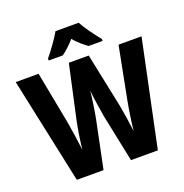

<svg xmlns="http://www.w3.org/2000/svg" viewBox="-162 -1074 1167 1216"><g transform="rotate(-20 421.0 -465.5)"><path d="M500 -931H344C323 -892 271 -821 240 -784V-771H335C359 -788 391 -816 421 -851C450 -816 483 -790 509 -771H603V-784C566 -830 524 -886 500 -931ZM845 -714H690L622 -364C611 -306 598 -222 593 -167C586 -224 573 -308 565 -349L489 -714H355L275 -349C267 -311 253 -227 247 -167C240 -225 227 -314 218 -364L151 -714H-3L149 0H329L395 -320C404 -365 417 -452 422 -501C427 -442 441 -362 448 -319L514 0H695Z"/></g></svg>

Font: Noto Sans Gurmukhi UI Condensed ExtraBold
Style: Regular
Weight: 800
Width: 3
Designer: Jelle Bosma - Monotype Design Team
Foundry: Monotype Imaging Inc.
Version: Version 2.004